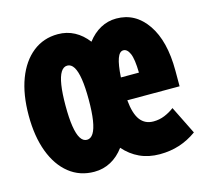

<svg xmlns="http://www.w3.org/2000/svg" viewBox="-83 -617 767 720"><g transform="rotate(-15 300.0 -257.0)"><path d="M199 10Q143 10 101.5 -23Q60 -56 37.5 -116Q15 -176 15 -257Q15 -339 37.5 -398.5Q60 -458 101.5 -491Q143 -524 199 -524Q234 -524 263 -508.5Q292 -493 314 -464Q336 -493 364.5 -508.5Q393 -524 426 -524Q500 -524 545 -458.5Q590 -393 590 -278V-217H387Q392 -164 410.5 -139.5Q429 -115 462 -115Q485 -115 505.5 -123.5Q526 -132 543 -145L597 -36Q565 -13 529.5 -1.5Q494 10 453 10Q410 10 375.5 -6Q341 -22 315 -52Q293 -22 263.5 -6Q234 10 199 10ZM421 -402Q406 -402 397.5 -378.5Q389 -355 386 -306H456Q455 -359 445.5 -380.5Q436 -402 421 -402ZM203 -113Q218 -113 228 -129Q238 -145 243 -177Q248 -209 248 -257Q248 -305 243 -337Q238 -369 228 -385Q218 -401 203 -401Q188 -401 178 -385Q168 -369 163 -337Q158 -305 158 -257Q158 -209 163 -177Q168 -145 178 -129Q188 -113 203 -113Z"/></g></svg>

Font: Red Hat Mono VF Light
Style: Regular
Weight: 300
Monospace: yes
Designer: Pentagram, MCKL
Foundry: Pentagram, MCKL
Version: Version 1.023